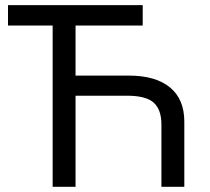

<svg xmlns="http://www.w3.org/2000/svg" viewBox="-20 -717 808 737"><path d="M10.7 -697.3H527.8V-619.1H270V-426.8H474.6Q577.1 -426.8 632.3 -381.6Q687.5 -336.4 687.5 -250V0H599.6V-239.3Q599.6 -295.9 570.1 -322.8Q540.5 -349.6 468.3 -349.6H270V0H182.1V-619.1H10.7Z"/></svg>

Font: Lunasima
Style: Regular
Weight: 400
Designer: The DocRepair Project, Monotype Design Team
Foundry: Google
Version: Version 2.009